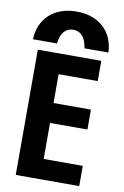

<svg xmlns="http://www.w3.org/2000/svg" viewBox="-105 -1043 710 1102"><g transform="rotate(10 250.0 -492.0)"><path d="M250 -984Q347 -984 406.5 -930Q466 -876 470 -784H330Q324 -830 303.5 -854Q283 -878 250 -878Q216 -878 195.5 -854Q175 -830 170 -784H30Q34 -876 93.5 -930Q153 -984 250 -984ZM68 0V-730H438V-612H210V-444H428V-328H210V-118H438V0Z"/></g></svg>

Font: M PLUS Code Latin
Style: Bold
Weight: 700
Designer: Coji Morishita
Foundry: UNDERFOREST DESIGN
Version: Version 1.002; ttfautohint (v1.8.3)